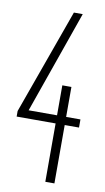

<svg xmlns="http://www.w3.org/2000/svg" viewBox="-80 -720 418 761"><g transform="rotate(10 129.0 -340.0)"><path d="M195.8 -387.7V-267.1H253.4V-234.4H195.8V0.5H159.2V-234.4H2.4V-256.8L154.3 -679.7H189.9L44.9 -267.1H159.2V-387.7Z"/></g></svg>

Font: Tulpen One
Style: Regular
Weight: 400
Designer: Naima Ben Ayed
Foundry: Naima Ben Ayed, Anton Koovit
Version: Version 1.002